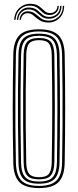

<svg xmlns="http://www.w3.org/2000/svg" viewBox="-20 -957 399 984"><path d="M180 6.8Q109.8 6.8 79.6 -23.5Q49.5 -53.8 48.2 -122.8Q46.5 -202 45.9 -270.5Q45.2 -339 45.2 -403.5Q45.2 -468 46 -534.6Q46.8 -601.2 48.2 -677Q49.5 -746.2 79.6 -776.5Q109.8 -806.8 180 -806.8Q249.2 -806.8 279.6 -776.5Q310 -746.2 311.5 -677Q314 -533.2 314 -401.5Q314 -269.8 311.5 -122.8Q310 -53.8 279.8 -23.5Q249.5 6.8 180 6.8ZM180 -4.2Q242.5 -4.2 269.8 -31.9Q297 -59.5 298.2 -123Q299.8 -219.5 300.4 -308Q301 -396.5 300.5 -486.4Q300 -576.2 298.2 -676.5Q297 -741 269.5 -768.4Q242 -795.8 180 -795.8Q115.5 -795.8 89.1 -767.6Q62.8 -739.5 61.5 -676.8Q59.5 -571 58.9 -482.8Q58.2 -394.5 58.9 -308.4Q59.5 -222.2 61.5 -123Q62.8 -60.2 89.2 -32.2Q115.8 -4.2 180 -4.2ZM180 -15.5Q123.5 -15.5 99.6 -40.2Q75.8 -65 74.8 -123.2Q72.8 -229 72.1 -317.2Q71.5 -405.5 72.1 -491.4Q72.8 -577.2 74.8 -676.2Q75.8 -735 99.6 -759.8Q123.5 -784.5 180 -784.5Q236.2 -784.5 260 -759.4Q283.8 -734.2 285 -676.2Q286.2 -594 286.9 -524.9Q287.5 -455.8 287.5 -392.1Q287.5 -328.5 286.8 -263.2Q286 -198 285 -123.5Q283.8 -66.5 260.4 -41Q237 -15.5 180 -15.5ZM180 -26.5Q230.5 -26.5 250.6 -49.2Q270.8 -72 271.8 -123.8Q273 -207.2 273.6 -275.8Q274.2 -344.2 274.2 -406.9Q274.2 -469.5 273.5 -534.4Q272.8 -599.2 271.8 -675.8Q270.8 -727.2 251 -750.4Q231.2 -773.5 180 -773.5Q130 -773.5 109.5 -751.2Q89 -729 88 -676.2Q86 -576.8 85.4 -489.8Q84.8 -402.8 85.4 -314.6Q86 -226.5 88 -123.5Q89 -70.5 109.8 -48.5Q130.5 -26.5 180 -26.5ZM180 -37.8Q137 -37.8 119.5 -57.2Q102 -76.8 101.2 -123.8Q99.2 -229.8 98.6 -317.8Q98 -405.8 98.6 -491.4Q99.2 -577 101.2 -676Q102 -723.2 119.4 -742.8Q136.8 -762.2 180 -762.2Q224 -762.2 240.9 -742Q257.8 -721.8 258.5 -675.5Q259.8 -589.2 260.4 -520.6Q261 -452 261 -390.5Q261 -329 260.2 -265Q259.5 -201 258.5 -124.2Q257.5 -78.5 240.8 -58.1Q224 -37.8 180 -37.8ZM180 -48.8Q218 -48.8 231.2 -66.8Q244.5 -84.8 245.2 -124.8Q246.5 -206.8 247.1 -273Q247.8 -339.2 247.8 -400.5Q247.8 -461.8 247.1 -527.6Q246.5 -593.5 245.2 -675Q244.5 -715.5 231.1 -733.4Q217.8 -751.2 180 -751.2Q144 -751.2 129.6 -734.5Q115.2 -717.8 114.5 -675.8Q112.5 -575.5 111.9 -488.8Q111.2 -402 111.9 -314.4Q112.5 -226.8 114.5 -124Q115.2 -82.5 129.5 -65.6Q143.8 -48.8 180 -48.8ZM52.5 -855.5Q55.8 -898.2 83.2 -919.4Q110.8 -940.5 144.2 -937Q168.2 -934.8 182.2 -923.6Q196.2 -912.5 207.2 -901.9Q218.2 -891.2 233.2 -890Q248.2 -888.5 261 -897.8Q273.8 -907 274.2 -927H281.2Q281 -902.5 265.2 -890.6Q249.5 -878.8 230.5 -880.2Q212 -881.5 200.1 -892.1Q188.2 -902.8 175.6 -913.9Q163 -925 141.8 -927.5Q109.2 -931.5 85.5 -911.1Q61.8 -890.8 59.5 -855.5ZM66.2 -855.5Q68.5 -885.5 88.4 -903.6Q108.2 -921.8 137.5 -917.8Q158.5 -915.5 171.8 -904.4Q185 -893.2 197.1 -882.6Q209.2 -872 227.5 -870.5Q252.2 -868.8 270.1 -883.4Q288 -898 288 -927H295Q294.8 -893.5 274.2 -876.4Q253.8 -859.2 226 -861Q205.5 -862.2 192 -873Q178.5 -883.8 165.9 -894.8Q153.2 -905.8 135.5 -908.2Q109.8 -911.5 92.4 -896.1Q75 -880.8 73.2 -855.5ZM80.2 -855.5Q81.8 -876.5 95.1 -889.1Q108.5 -901.8 131.5 -898.5Q149.2 -896.2 162.4 -885.2Q175.5 -874.2 189.6 -863.5Q203.8 -852.8 224.2 -851.5Q254.8 -849 278.2 -869.1Q301.8 -889.2 302 -927H308.8Q308.2 -884.8 282.2 -862Q256.2 -839.2 222.5 -841.8Q198.2 -843 182.1 -853.8Q166 -864.5 153.8 -875.5Q141.5 -886.5 128.8 -888.8Q111.5 -891.8 99.9 -881.8Q88.2 -871.8 87.2 -855.5Z"/></svg>

Font: Big Shoulders Inline Display
Style: Regular
Weight: 400
Designer: Patric King
Foundry: XO Type Co
Version: Version 1.000